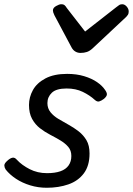

<svg xmlns="http://www.w3.org/2000/svg" viewBox="-24 -868 628 907"><path d="M197 19Q156 19 118.5 7.5Q81 -4 51.5 -23.5Q22 -43 3 -67Q-3 -76 -3.5 -86Q-4 -96 11 -109Q24 -121 35 -123Q46 -125 56 -113Q79 -88 116 -69Q153 -50 198 -50Q236 -50 261.5 -59Q287 -68 300 -86.5Q313 -105 313 -131Q313 -157 298.5 -174Q284 -191 261.5 -204.5Q239 -218 213 -231.5Q187 -245 164.5 -262.5Q142 -280 127.5 -306.5Q113 -333 113 -372Q113 -409 131.5 -442.5Q150 -476 190.5 -497.5Q231 -519 293 -519Q338 -519 374 -508Q410 -497 434.5 -480Q459 -463 471 -445Q481 -432 481 -422.5Q481 -413 467 -401Q455 -392 445 -389Q435 -386 424 -396Q400 -418 367 -434Q334 -450 291 -450Q242 -450 221 -430Q200 -410 200 -381Q200 -356 214.5 -338Q229 -320 251.5 -306.5Q274 -293 299.5 -279Q325 -265 347.5 -247.5Q370 -230 384.5 -205.5Q399 -181 399 -143Q399 -85 372 -49Q345 -13 299 3Q253 19 197 19ZM553 -848Q565 -848 574.5 -837Q584 -826 584 -814Q584 -804 580.5 -798.5Q577 -793 573 -789L414 -640Q400 -627 386.5 -622.5Q373 -618 356 -618Q343 -618 332 -624.5Q321 -631 314 -644L233 -796Q229 -804 227.5 -809.5Q226 -815 226 -819Q226 -831 241 -839.5Q256 -848 265 -848Q276 -848 281.5 -843Q287 -838 291 -831L378 -719L524 -833Q531 -838 537.5 -843Q544 -848 553 -848Z"/></svg>

Font: Playwrite DK Uloopet
Style: Regular
Weight: 400
Designer: Veronika Burian, José Scaglione
Foundry: TypeTogether
Version: Version 1.002